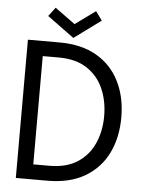

<svg xmlns="http://www.w3.org/2000/svg" viewBox="-56 -868 686 913"><g transform="rotate(5 286.5 -411.5)"><path d="M54.2 -660H204.7Q310.9 -660 383.1 -617.8Q455.4 -575.5 492.1 -501Q528.9 -426.5 528.9 -330.5Q528.9 -234 492.3 -159.5Q455.7 -85 383.5 -42.5Q311.3 0 204.7 0H54.2ZM131.3 -588.4V-71.6H208.1Q289.2 -71.6 342.2 -106.1Q395.2 -140.7 421.2 -199.5Q447.1 -258.2 447.1 -329.5Q447.1 -401.3 421.4 -460Q395.6 -518.8 342.6 -553.6Q289.6 -588.4 208.1 -588.4ZM140.6 -780.7 172.4 -822.8 268.6 -753 365.4 -823.4 396.3 -780.9 268.6 -687.1Z"/></g></svg>

Font: League Spartan Extralight
Style: Regular
Weight: 200
Foundry: The League of Moveable Type
Version: Version 2.300; ttfautohint (v1.8.3)